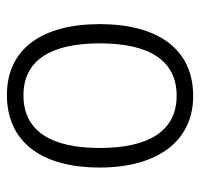

<svg xmlns="http://www.w3.org/2000/svg" viewBox="-32 -550 592 569"><g transform="rotate(-90 264.5 -266.0)"><path d="M477 -267C477 -436 405 -542 267 -542C129 -542 52 -441 52 -267C52 -96 130 10 264 10C404 10 477 -96 477 -267ZM110 -267C110 -411 160 -493 266 -493C375 -493 420 -404 420 -267C420 -124 372 -39 265 -39C158 -39 110 -125 110 -267Z"/></g></svg>

Font: Noto Sans Ethiopic SemiCondensed Light
Style: Regular
Weight: 300
Width: 4
Designer: Monotype Design Team
Foundry: Monotype Imaging Inc.
Version: Version 2.102